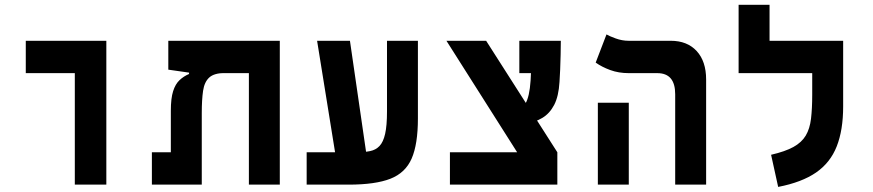

<svg xmlns="http://www.w3.org/2000/svg" viewBox="-20 -752 3556 782"><path d="M284.7 0V-585.9H413.1V0ZM85 -454.1V-585.9H412.1V-454.1Z M1119.6 0H993.7V-585.9H1119.6ZM750 -450.7V-485.8L896.5 -454.6Q852.5 -454.6 832.5 -436.5Q812.5 -418.5 807.1 -382.1Q801.8 -345.7 801.8 -291.5V0H675.8V-300.8Q675.8 -351.6 685.1 -380.6Q694.3 -409.7 711.2 -425.5Q728 -441.4 750 -450.7ZM1119.1 -585.9V-454.1H764.6L665.5 -468.3V-585.9ZM766.6 -131.8V0H598.6V-131.8Z M1229 0V-131.8H1432.1Q1463.4 -131.8 1486.8 -136.5Q1510.3 -141.1 1525.6 -157.2Q1541 -173.3 1548.6 -206.8Q1556.2 -240.2 1556.2 -297.9V-585.9H1682.1V-269Q1682.1 -165 1656.7 -106.4Q1631.3 -47.9 1569.8 -23.9Q1508.3 0 1399.9 0Q1356.9 0 1314.5 0Q1272 0 1229 0ZM1359.9 -37.6 1271.5 -585.9H1405.3L1484.9 -37.6Z M2169.9 0 1798.3 -585.9H1960L2250 -131.8V0ZM1812.5 0V-131.8H2250V0ZM2038.1 -242.2 2053.2 -301.8Q2103 -301.8 2119.9 -329.8Q2136.7 -357.9 2141.1 -424.3Q2143.6 -463.4 2144 -505.4Q2144.5 -547.4 2144.5 -585.9H2264.2Q2264.2 -560.1 2263.4 -528.8Q2262.7 -497.6 2261.5 -468.3Q2260.3 -439 2258.8 -418.5Q2255.4 -359.9 2237.1 -324.7Q2218.8 -289.6 2188.7 -271.7Q2158.7 -253.9 2120.4 -248Q2082 -242.2 2038.1 -242.2ZM2095.2 -454.1V-585.9H2259.8L2225.6 -454.1Z M2730 0V-368.2Q2730 -454.1 2657.2 -454.1H2541Q2499.5 -454.1 2465.1 -466.8Q2430.7 -479.5 2406.2 -497.1L2450.2 -611.8Q2461.4 -605 2487.5 -595.5Q2513.7 -585.9 2540.5 -585.9H2711.9Q2778.8 -585.9 2817.4 -544.2Q2856 -502.4 2856 -428.2V0ZM2415 0V-333.5H2541V0Z M3414.1 -585.9V-454.1H2988.3V-585.9ZM3114.3 -540H2988.3V-732.4H3114.3ZM3288.1 -585.9H3414.1V-318.4Q3414.1 -222.2 3387.9 -155.8Q3361.8 -89.4 3303.7 -49.3Q3245.6 -9.3 3149.4 9.3L3120.6 -121.6Q3177.7 -134.8 3211.4 -153.3Q3245.1 -171.9 3261.7 -199.7Q3278.3 -227.5 3283.2 -268.6Q3288.1 -309.6 3288.1 -367.2Z"/></svg>

Font: Cascadia Mono
Style: Regular
Weight: 400
Monospace: yes
Designer: Aaron Bell
Foundry: Saja Typeworks
Version: Version 2404.023